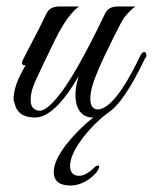

<svg xmlns="http://www.w3.org/2000/svg" viewBox="-20 -364 472 593"><path d="M22 -58Q22 -101 59 -162Q43 -162 50 -178L68 -213Q85 -245 99 -272.5Q113 -300 124 -323Q134 -344 163 -344H224Q189 -319 151 -243Q133 -206 119 -177Q105 -148 95 -126Q80 -95 76.5 -75Q73 -55 76 -43Q79 -31 87 -26.5Q95 -22 103 -22Q122 -22 156 -62Q210 -125 305 -323Q315 -344 344 -344H398Q387 -336 378.5 -327Q370 -318 363 -309Q352 -292 329 -245Q270 -127 262 -86Q259 -72 259 -60Q259 -27 281 -26Q334 -26 414 -193Q419 -202 423.5 -203Q428 -204 430 -201Q432 -198 432 -192.5Q432 -187 428 -184Q362 -44 310 -13Q288 4 268.5 24Q249 44 232 67Q197 115 196.5 147Q196 179 225 179Q246 179 276 149Q288 144 286 153Q281 171 254 190Q226 209 198 209Q146 209 146 167Q146 133 184 83Q223 34 268 -1Q232 -1 219 -34Q213 -49 213 -72Q213 -95 223 -129Q149 -1 88 -1Q34 -1 25 -46Q22 -50 22 -58Z"/></svg>

Font: #9Slide05 Great Vibes
Style: Regular
Weight: 400
Designer: Robert E. Leuschke
Foundry: Robert E. Leuschke
Version: Version 1.001